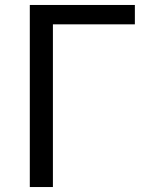

<svg xmlns="http://www.w3.org/2000/svg" viewBox="-20 -753 586 773"><path d="M100 0H193V-655H523V-733H100Z"/></svg>

Font: Noto Sans T Chinese Regular
Style: Regular
Weight: 400
Designer: Ryoko NISHIZUKA (kana & ideographs); Paul D. Hunt (Latin, Greek & Cyrillic); Wenlong ZHANG (bopomofo); Sandoll Communica
Foundry: Adobe Systems Incorporated
Version: Version 1.000;PS 1;hotconv 1.0.78;makeotf.lib2.5.61930